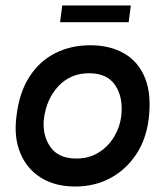

<svg xmlns="http://www.w3.org/2000/svg" viewBox="-20 -670 604 700"><path d="M254 10Q181 10 129.5 -22Q78 -54 54 -112Q30 -170 40 -246Q50 -333 87.5 -390.5Q125 -448 182 -476.5Q239 -505 309 -505Q381 -505 433 -475Q485 -445 509 -385Q533 -325 522 -236Q513 -162 476 -106.5Q439 -51 382 -20.5Q325 10 254 10ZM258 -92Q304 -92 339 -113.5Q374 -135 395.5 -170.5Q417 -206 422 -246Q430 -314 400.5 -358.5Q371 -403 305 -403Q237 -403 193 -356Q149 -309 140 -236Q134 -177 163.5 -134.5Q193 -92 258 -92ZM449 -589H199L207 -650H457Z"/></svg>

Font: Kulim Park SemiBold
Style: Italic
Weight: 600
Italic angle: -8°
Designer: Noponies / Dale Sattler
Foundry: Noponies
Version: Version 1.000; ttfautohint (v1.8.3)